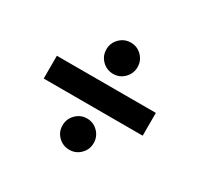

<svg xmlns="http://www.w3.org/2000/svg" viewBox="-114 -644 810 780"><g transform="rotate(30 291.0 -254.0)"><path d="M219.7 -432.1Q219.7 -462.4 241.2 -483.9Q262.7 -505.4 293 -505.4Q323.2 -505.4 344.5 -483.9Q365.7 -462.4 365.7 -432.1Q365.7 -402.3 344.5 -380.6Q323.2 -358.9 293 -358.9Q262.7 -358.9 241.2 -380.1Q219.7 -401.4 219.7 -432.1ZM58.6 -201.7V-308.6H522.9V-201.7ZM219.7 -75.7Q219.7 -106 241.2 -127.7Q262.7 -149.4 293 -149.4Q323.2 -149.4 344.5 -127.7Q365.7 -106 365.7 -75.7Q365.7 -45.9 344.5 -24.4Q323.2 -2.9 293 -2.9Q262.7 -2.9 241.2 -23.9Q219.7 -44.9 219.7 -75.7Z"/></g></svg>

Font: Vazirmatn RD UI
Style: Bold
Weight: 700
Designer: Saber Rastikerdar
Foundry: Saber Rastikerdar
Version: Version 33.003